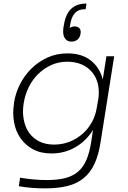

<svg xmlns="http://www.w3.org/2000/svg" viewBox="-20 -836 708 1061"><path d="M228 205Q192 205 154.5 202Q117 199 84 193L91 146Q126 152 165 155.5Q204 159 239 159Q299 159 341 148Q383 137 412 112Q441 87 458 46.5Q475 6 484 -52L494 -118Q457 -58 397.5 -23Q338 12 264 12Q205 12 162.5 -11Q120 -34 93.5 -72Q67 -110 58 -159Q53 -185 53 -212Q53 -236 57 -261L58 -271Q66 -322 90.5 -370.5Q115 -419 153.5 -457Q192 -495 242.5 -518Q293 -541 353 -541Q433 -541 482.5 -501Q532 -461 548 -397L568 -525H611L536 -52Q525 19 503 67.5Q481 116 444 147Q407 178 354 191.5Q301 205 228 205ZM279 -37Q324 -37 363.5 -52.5Q403 -68 434.5 -95Q466 -122 487 -159.5Q508 -197 515 -242L524 -293Q526 -310 526 -326Q526 -350 521 -372Q512 -409 489.5 -436.5Q467 -464 432 -479.5Q397 -495 352 -495Q303 -495 262 -476Q221 -457 189.5 -425.5Q158 -394 138 -352.5Q118 -311 111 -266Q107 -242 107 -220Q107 -198 111 -177Q118 -135 139.5 -104Q161 -73 196 -55Q231 -37 279 -37ZM375 -606Q349 -606 337 -627Q329 -640 329 -663Q329 -676 332 -693L333 -697Q343 -760 374 -788Q405 -816 453 -816H458L453 -785H447Q381 -785 368 -701L365 -681Q370 -685 377 -687.5Q384 -690 392 -690Q409 -690 419 -680Q426 -672 426 -658Q426 -654 425 -649Q422 -629 408.5 -617.5Q395 -606 375 -606Z"/></svg>

Font: Sora ExtraLight
Style: Italic
Weight: 200
Designer: Jonathan Barnbrook, Juli√°n Moncada
Version: Version 1.000